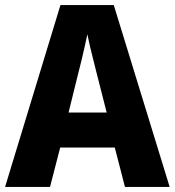

<svg xmlns="http://www.w3.org/2000/svg" viewBox="-20 -736 688 756"><path d="M472 0 432 -155H217L177 0H0L218 -716H428L648 0ZM360 -450Q355 -471 348 -498Q341 -525 334.5 -552.5Q328 -580 324 -601Q320 -581 313.5 -552.5Q307 -524 300.5 -496.5Q294 -469 289 -451L250 -293H400Z"/></svg>

Font: Noto Sans Gurmukhi SemiCondensed ExtraBold
Style: Regular
Weight: 800
Width: 4
Designer: Jelle Bosma - Monotype Design Team
Foundry: Monotype Imaging Inc.
Version: Version 2.004; ttfautohint (v1.8.4.7-5d5b)